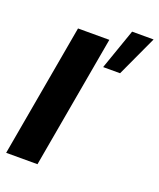

<svg xmlns="http://www.w3.org/2000/svg" viewBox="-148 -900 819 991"><g transform="rotate(20 261.0 -405.0)"><path d="M308 -730H136L7 0H179ZM522 -810H404L326 -587H419Z"/></g></svg>

Font: Geom ExtraBold
Style: Bold Italic
Weight: 800
Italic angle: -10°
Version: Version 1.102